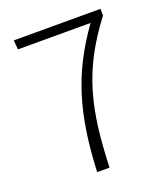

<svg xmlns="http://www.w3.org/2000/svg" viewBox="-136 -825 817 934"><g transform="rotate(-20 272.5 -358.5)"><path d="M48 -681H424C276 -474 219 -285 206 12H270C281 -278 317 -463 493 -694V-729H44Z"/></g></svg>

Font: GenEiGothic-pro-Light
Style: Regular
Weight: 300
Designer: Ryoko NISHIZUKA (kana & ideographs); Paul D. Hunt (Latin, Greek & Cyrillic); Wenlong ZHANG (bopomofo); Sandoll Communica
Foundry: Adobe Systems Incorporated; o_tamon
Version: Version 1.000.140830